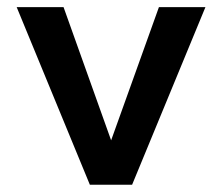

<svg xmlns="http://www.w3.org/2000/svg" viewBox="-20 -508 611 528"><path d="M544.9 -488.3 343.3 0H227.1L25.9 -488.3H154.8L285.6 -122.1L417 -488.3Z"/></svg>

Font: Kumbh Sans SemiBold
Style: Regular
Weight: 600
Version: Version 1.005